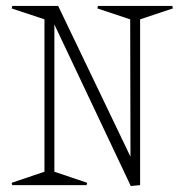

<svg xmlns="http://www.w3.org/2000/svg" viewBox="-20 -620 618 643"><path d="M418 2.9 162.1 -538.1V-44.9L272 -7.8L270 0H21L19 -7.8L128.9 -44.9V-555.2L19 -591.8L21 -600.1H174.8L417 -95.2L416 -555.2L306.2 -591.8L308.1 -600.1H557.1L559.1 -591.8L449.2 -555.2V0Z"/></svg>

Font: Halibut Cnd Thin
Style: Regular
Weight: 250
Width: 3
Designer: Matteo Maggi
Foundry: Collletttivo
Version: Version 3.080 | FøM Fix